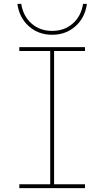

<svg xmlns="http://www.w3.org/2000/svg" viewBox="-20 -974 540 994"><path d="M80 0V-20H240V-710H80V-730H420V-710H260V-20H420V0ZM250 -794Q179 -794 129.5 -838Q80 -882 70 -954H90Q100 -890 143.5 -852Q187 -814 250 -814Q313 -814 356.5 -852Q400 -890 410 -954H430Q420 -882 370.5 -838Q321 -794 250 -794Z"/></svg>

Font: M PLUS 1 Code Thin
Style: Regular
Weight: 250
Designer: Coji Morishita
Foundry: UNDERFOREST DESIGN
Version: Version 1.002